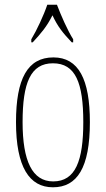

<svg xmlns="http://www.w3.org/2000/svg" viewBox="-20 -786 450 816"><path d="M113 -619V-606H119C155 -645 179 -673 203 -721C225 -673 248 -645 285 -606H291V-619C267 -657 239 -721 222 -766H181C166 -721 136 -657 113 -619ZM205 10C308 10 362 -73 362 -267C362 -449 314 -542 207 -542C97 -542 48 -451 48 -267C48 -76 105 10 205 10ZM206 -15C117 -15 76 -102 76 -267C76 -434 110 -517 205 -517C301 -517 334 -434 334 -267C334 -103 301 -15 206 -15Z"/></svg>

Font: Noto Serif Lao ExtraCondensed Thin
Style: Regular
Weight: 100
Width: 2
Designer: Monotype Design Team
Foundry: Monotype Imaging Inc.
Version: Version 2.003